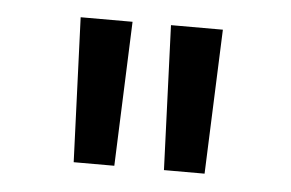

<svg xmlns="http://www.w3.org/2000/svg" viewBox="-32 -665 501 331"><g transform="rotate(5 219.0 -500.0)"><path d="M105.5 -375 95.7 -625H185.5L175.8 -375ZM261.7 -375 252 -625H341.8L332 -375Z"/></g></svg>

Font: Sudo Var
Style: Regular
Weight: 400
Monospace: yes
Designer: Jens Kutilek
Foundry: Jens Kutilek
Version: Version 0.065;FEAKit 1.0